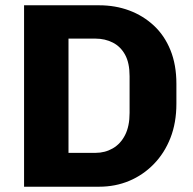

<svg xmlns="http://www.w3.org/2000/svg" viewBox="-20 -706 731 726"><path d="M71 0V-686H355Q416 -686 468.5 -666.5Q521 -647 561.5 -609.5Q602 -572 624.5 -516.5Q647 -461 647 -389V-314Q647 -242 624.5 -184.5Q602 -127 561.5 -85.5Q521 -44 468.5 -22Q416 0 355 0ZM239 -128H341Q377 -128 406.5 -145Q436 -162 453 -195.5Q470 -229 470 -279V-418Q470 -468 453 -499Q436 -530 406.5 -545Q377 -560 341 -560H239Z"/></svg>

Font: Chivo Medium
Style: Bold
Weight: 700
Version: Version 2.002